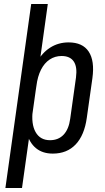

<svg xmlns="http://www.w3.org/2000/svg" viewBox="-20 -760 523 960"><path d="M244 8Q193 8 160 -19Q127 -46 114 -96Q101 -146 110 -215L126 -328Q137 -398 163.5 -447Q190 -496 231 -522Q272 -548 323 -548Q393 -548 423.5 -502Q454 -456 442 -369L414 -171Q402 -84 358.5 -38Q315 8 244 8ZM136 -740H219L166 -360L90 180H7ZM230 -59Q272 -59 298 -86.5Q324 -114 331 -166L360 -373Q367 -426 348.5 -453Q330 -480 288 -480Q255 -480 228.5 -462.5Q202 -445 185 -411.5Q168 -378 162 -330L144 -211Q135 -140 158 -99.5Q181 -59 230 -59Z"/></svg>

Font: Pathway Extreme Condensed
Style: Italic
Weight: 400
Width: 3
Italic angle: -8°
Version: Version 1.001;gftools[0.9.26]